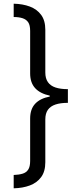

<svg xmlns="http://www.w3.org/2000/svg" viewBox="-20 -852 416 1038"><path d="M347 -296Q307 -296 280 -287Q253 -278 239 -258.5Q225 -239 225 -206V25Q225 75 202.5 105.5Q180 136 141.5 150.5Q103 165 54 166V94Q82 93 102 87Q122 81 132.5 65Q143 49 143 18V-211Q143 -262 170 -291Q197 -320 249 -330V-335Q197 -346 170 -375.5Q143 -405 143 -455V-685Q143 -716 132.5 -731.5Q122 -747 102 -753.5Q82 -760 54 -760V-832Q103 -831 141.5 -816.5Q180 -802 202.5 -771.5Q225 -741 225 -691V-460Q225 -428 239 -408Q253 -388 280 -379Q307 -370 347 -370Z"/></svg>

Font: bangla15
Style: Regular
Weight: 400
Designer: Jelle Bosma - Monotype Design Team
Foundry: Monotype Imaging Inc.
Version: Version 2.006